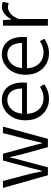

<svg xmlns="http://www.w3.org/2000/svg" viewBox="742 -1279 549 2073"><g transform="rotate(-90 1016.5 -242.5)"><path d="M161 0 24 -485H99L175 -196Q191 -127 204 -62H208Q217 -96 225 -129Q233 -162 242 -196L320 -485H393L472 -196Q481 -162 489.5 -129Q498 -96 506 -62H510Q519 -96 526.5 -129Q534 -162 542 -196L616 -485H686L554 0H464L390 -271Q381 -305 373.5 -339Q366 -373 357 -410H353Q345 -373 336.5 -338.5Q328 -304 318 -269L246 0Z M984 12Q921 12 868.5 -18.5Q816 -49 785 -105.5Q754 -162 754 -242Q754 -321 785 -378Q816 -435 865.5 -466Q915 -497 971 -497Q1062 -497 1112 -436Q1162 -375 1162 -270Q1162 -244 1159 -226H824Q827 -167 850.5 -127Q874 -87 911.5 -67Q949 -47 993 -47Q1029 -47 1059 -57.5Q1089 -68 1116 -86L1143 -38Q1112 -18 1073.5 -3Q1035 12 984 12ZM972 -438Q939 -438 908 -421Q877 -404 854.5 -369Q832 -334 826 -279H1097Q1097 -357 1064 -397.5Q1031 -438 972 -438Z M1476 12Q1413 12 1360.5 -18.5Q1308 -49 1277 -105.5Q1246 -162 1246 -242Q1246 -321 1277 -378Q1308 -435 1357.5 -466Q1407 -497 1463 -497Q1554 -497 1604 -436Q1654 -375 1654 -270Q1654 -244 1651 -226H1316Q1319 -167 1342.5 -127Q1366 -87 1403.5 -67Q1441 -47 1485 -47Q1521 -47 1551 -57.5Q1581 -68 1608 -86L1635 -38Q1604 -18 1565.5 -3Q1527 12 1476 12ZM1464 -438Q1431 -438 1400 -421Q1369 -404 1346.5 -369Q1324 -334 1318 -279H1589Q1589 -357 1556 -397.5Q1523 -438 1464 -438Z M1776 0V-485H1836L1842 -396H1845Q1870 -442 1905.5 -469.5Q1941 -497 1983 -497Q2013 -497 2033 -487L2019 -423Q2007 -427 1997.5 -429Q1988 -431 1973 -431Q1942 -431 1908 -405Q1874 -379 1848 -316V0Z"/></g></svg>

Font: Assistant
Style: Regular
Weight: 400
Designer: Hebrew By Ben Nathan, Latin by Paul Hunt
Version: Version 3.000